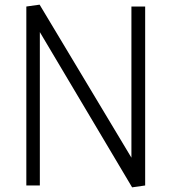

<svg xmlns="http://www.w3.org/2000/svg" viewBox="-20 -796 736 824"><path d="M547 8 144 -670H151V0H93V-768L150 -776L549 -111H544V-768H603V0Z"/></svg>

Font: Yaldevi Light
Style: Regular
Weight: 300
Designer: Sol Matas, Rajitha Manaperi, Kosala Senevirathne
Foundry: Mooniak
Version: Version 1.100